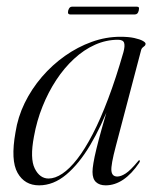

<svg xmlns="http://www.w3.org/2000/svg" viewBox="-20 -549 470 577"><path d="M328 -109.5Q313 -53 314.8 -35.8Q316.5 -18.5 332.5 -18.5Q343.5 -18.5 357.8 -27.8Q372 -37 394 -63.5Q395.5 -66 397 -66.8Q398.5 -67.5 399.5 -67Q401 -66.5 400.5 -64.8Q400 -63 398.5 -60Q376 -26.5 350.5 -9.2Q325 8 297.5 8Q279 8 268.5 -1.8Q258 -11.5 258 -32.5Q258 -42.5 260.8 -59.2Q263.5 -76 269.8 -101.8Q276 -127.5 286 -163Q296 -198.5 310 -246.5L313 -244Q285 -170 251.2 -113.2Q217.5 -56.5 179 -24.2Q140.5 8 97.5 8Q54 8 32.8 -29.5Q11.5 -67 26.5 -151Q33.5 -197 54.2 -239.5Q75 -282 106 -318Q137 -354 175.2 -381Q213.5 -408 255.8 -423.2Q298 -438.5 342 -438.5Q366.5 -438.5 383.5 -434.8Q400.5 -431 409 -426.2Q417.5 -421.5 417.5 -417.5Q417.5 -413.5 414.8 -411.2Q412 -409 409 -406.5Q406 -404 404.5 -400ZM82 -138.5Q69.5 -72.5 84.5 -42.5Q99.5 -12.5 126 -12.5Q145.5 -12.5 167.2 -27Q189 -41.5 212 -71Q235 -100.5 258.5 -145.8Q282 -191 305.2 -252.5Q328.5 -314 351 -392.5Q356 -411 353 -420.2Q350 -429.5 334.5 -429.5Q299 -429.5 265.5 -414.5Q232 -399.5 202.5 -372.2Q173 -345 149 -308.5Q125 -272 107.8 -229Q90.5 -186 82 -138.5ZM185 -517.5Q187 -524 189.8 -526.5Q192.5 -529 197 -529H390.5Q395.5 -529 397 -526.8Q398.5 -524.5 397 -517.5Q395.5 -511 392.5 -508.2Q389.5 -505.5 384.5 -505.5H191.5Q187 -505.5 185.2 -508.2Q183.5 -511 185 -517.5Z"/></svg>

Font: Fraunces 120pt Light
Style: Italic
Weight: 300
Italic angle: -16°
Version: Version 1.000;[b76b70a41]